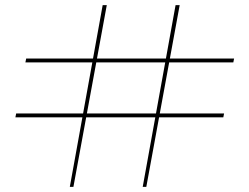

<svg xmlns="http://www.w3.org/2000/svg" viewBox="-20 -728 972 748"><path d="M266 0H252L380 -708H396ZM550 0H536L664 -708H680ZM40 -271 43 -286H853L850 -271ZM889 -485H79L82 -500H892Z"/></svg>

Font: Kalnia SemiExpanded Thin
Style: Regular
Weight: 250
Width: 6
Designer: Frida Medrano
Foundry: Frida Medrano
Version: Version 1.105